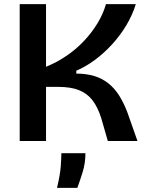

<svg xmlns="http://www.w3.org/2000/svg" viewBox="-20 -680 711 926"><path d="M75 0V-660H202V-358Q254 -379 301 -411Q348 -443 386 -483.5Q424 -524 451 -569Q478 -614 491 -660H635Q619 -608 589.5 -558.5Q560 -509 520.5 -466Q481 -423 437 -390.5Q393 -358 348 -339V-325Q396 -325 434 -313.5Q472 -302 501.5 -279Q531 -256 553.5 -221Q576 -186 594 -139L643 0H500L468 -111Q451 -164 426 -196.5Q401 -229 361.5 -245Q322 -261 260 -261H202V0ZM255 226Q270 163 273 122.5Q276 82 276 59H392Q392 106 379 148.5Q366 191 353 226Z"/></svg>

Font: Bricolage Grotesque 20pt SemiBold
Style: Regular
Weight: 600
Version: Version 1.001;gftools[0.9.33.dev8+g029e19f]